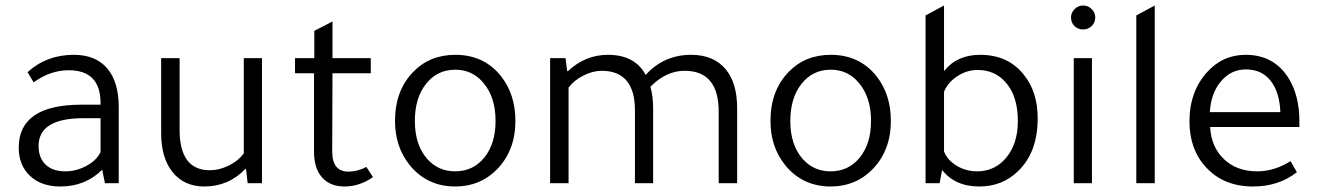

<svg xmlns="http://www.w3.org/2000/svg" viewBox="-20 -665 4785 697"><path d="M411 0H361L351 -49Q290 12 199 12Q130 12 89 -26.5Q48 -65 48 -129Q48 -285 276 -285H345V-291Q345 -410 229 -410Q163 -410 102 -366L80 -403Q149 -466 248 -466Q327 -466 369 -417Q411 -368 411 -276ZM345 -236H284Q120 -236 120 -135Q120 -92 145.5 -67.5Q171 -43 217 -43Q257 -43 294 -63Q331 -83 345 -113Z M931 -454V0H879L873 -52L870 -51Q809 12 722 12Q649 12 607 -39.5Q565 -91 565 -182V-454H632V-194Q632 -47 742 -47Q776 -47 810.5 -64Q845 -81 865 -108V-454Z M1187 -399 1186 -115Q1186 -42 1245 -42Q1278 -42 1310 -59L1334 -22Q1285 12 1231 12Q1178 12 1149 -21Q1120 -54 1120 -113V-399H1051V-454H1121V-553L1187 -587V-454H1326V-399Z M1851 -226Q1851 -118 1783 -49Q1722 12 1633 12Q1530 12 1467 -66Q1414 -132 1414 -226Q1414 -336 1480 -404Q1540 -466 1633 -466Q1738 -466 1800 -387Q1851 -321 1851 -226ZM1486 -226Q1486 -139 1531 -88Q1571 -43 1632 -43Q1698 -43 1738.5 -93.5Q1779 -144 1779 -226Q1779 -312 1735 -364Q1695 -412 1633 -412Q1567 -412 1526.5 -360.5Q1486 -309 1486 -226Z M2656 0H2589V-260Q2589 -408 2465 -408Q2398 -408 2341 -350Q2351 -315 2351 -272V0H2285V-264Q2285 -408 2164 -408Q2132 -408 2097.5 -390.5Q2063 -373 2044 -347V0H1977V-454H2033L2039 -407H2042Q2105 -466 2187 -466Q2285 -466 2324 -393Q2390 -466 2489 -466Q2571 -466 2615 -413Q2656 -363 2656 -272Z M3214 -226Q3214 -118 3146 -49Q3085 12 2996 12Q2893 12 2830 -66Q2777 -132 2777 -226Q2777 -336 2843 -404Q2903 -466 2996 -466Q3101 -466 3163 -387Q3214 -321 3214 -226ZM2849 -226Q2849 -139 2894 -88Q2934 -43 2995 -43Q3061 -43 3101.5 -93.5Q3142 -144 3142 -226Q3142 -312 3098 -364Q3058 -412 2996 -412Q2930 -412 2889.5 -360.5Q2849 -309 2849 -226Z M3391 0H3340V-609L3407 -645V-407Q3454 -466 3538 -466Q3641 -466 3698 -392Q3747 -330 3747 -236Q3747 -112 3676 -44Q3619 12 3535 12Q3447 12 3400 -48ZM3407 -332V-115Q3420 -83 3453.5 -63Q3487 -43 3527 -43Q3592 -43 3633.5 -93.5Q3675 -144 3675 -226Q3675 -318 3629 -368Q3590 -411 3529 -411Q3490 -411 3455.5 -388.5Q3421 -366 3407 -332Z M3944 -454V0H3878V-454ZM3868 -602Q3868 -619 3881 -632Q3894 -645 3912 -645Q3930 -645 3943 -632Q3956 -619 3956 -602Q3956 -583 3943 -570.5Q3930 -558 3912 -558Q3893 -558 3880.5 -570.5Q3868 -583 3868 -602Z M4172 -645V0H4105V-609Z M4697 -204H4373Q4377 -131 4423.5 -87Q4470 -43 4544 -43Q4606 -43 4665 -80L4688 -40Q4622 12 4529 12Q4421 12 4357 -59Q4298 -123 4298 -225Q4298 -331 4361 -402Q4418 -466 4502 -466Q4603 -466 4656 -384Q4697 -320 4697 -226ZM4372 -258H4628Q4625 -331 4592.5 -372Q4560 -413 4503 -413Q4449 -413 4412.5 -370Q4376 -327 4372 -258Z"/></svg>

Font: Tajawal
Style: Regular
Weight: 400
Designer: Boutros Fonts
Foundry: Created by Boutros International 2017
Version: Version 1.700